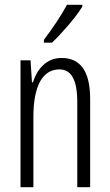

<svg xmlns="http://www.w3.org/2000/svg" viewBox="-20 -785 462 805"><path d="M325 -765H261C234 -716 204 -671 164 -618V-606H198C237 -643 297 -711 325 -757ZM238 -542C175 -542 136 -496 118 -440H114L108 -532H66V0H120V-295C120 -431 162 -494 229 -494C278 -494 304 -452 304 -357V0H358V-370C358 -488 316 -542 238 -542Z"/></svg>

Font: Noto Sans Display Condensed Light
Style: Regular
Weight: 300
Width: 3
Designer: Monotype Design Team
Foundry: Monotype Imaging Inc.
Version: Version 1.900